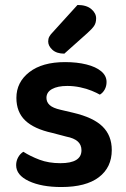

<svg xmlns="http://www.w3.org/2000/svg" viewBox="-20 -738 509 773"><path d="M430 -134Q430 -64 378 -24.5Q326 15 227 15Q147 15 96 -9Q45 -33 45 -73Q45 -90 53 -104.5Q61 -119 74 -127Q102 -109 139 -95Q176 -81 223 -81Q308 -81 308 -133Q308 -155 293 -168.5Q278 -182 247 -188L190 -203Q117 -219 81.5 -253Q46 -287 46 -344Q46 -407 98 -447.5Q150 -488 242 -488Q290 -488 328 -478.5Q366 -469 387.5 -451Q409 -433 409 -408Q409 -391 401.5 -377.5Q394 -364 382 -357Q370 -364 349.5 -372.5Q329 -381 303 -386.5Q277 -392 251 -392Q212 -392 189.5 -379.5Q167 -367 167 -344Q167 -327 180 -315Q193 -303 224 -296L275 -284Q356 -265 393 -228.5Q430 -192 430 -134ZM193 -609 292 -718Q328 -718 347.5 -701.5Q367 -685 367 -664Q367 -646 359 -634Q351 -622 332 -605L239 -522Q208 -522 191 -537.5Q174 -553 174 -571Q174 -582 178.5 -590.5Q183 -599 193 -609Z"/></svg>

Font: Baloo Bhaijaan 2 SemiBold
Style: Regular
Weight: 600
Designer: Sanskriti Dholi, Noopur Datye and Ek Type
Foundry: Ek Type
Version: Version 1.700